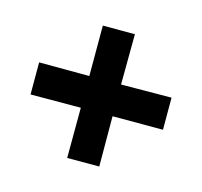

<svg xmlns="http://www.w3.org/2000/svg" viewBox="-106 -724 783 744"><g transform="rotate(-30 286.0 -352.0)"><path d="M428 -585 285 -442 143 -585 52 -494 195 -352 52 -210 143 -119 285 -262 428 -119 519 -210 375 -352 519 -494Z"/></g></svg>

Font: Noto Sans Malayalam Black
Style: Regular
Weight: 900
Designer: Jelle Bosma - Monotype Design Team
Foundry: Monotype Imaging Inc.
Version: Version 2.104